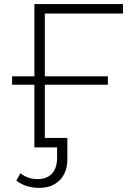

<svg xmlns="http://www.w3.org/2000/svg" viewBox="-20 -720 641 938"><path d="M199 -654V-347H507V-306H199V-46H309V58Q309 123 271.5 160.5Q234 198 171 198Q140 198 111 189Q82 180 60 162L80 126Q115 155 163 155Q209 155 234 128Q259 101 259 50V0H148V-306H39V-347H148V-700H581V-654Z"/></svg>

Font: Hilab Light
Style: Regular
Weight: 300
Designer: Cristianderson Lima
Foundry: Cristianderson
Version: Version 1.0